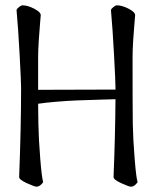

<svg xmlns="http://www.w3.org/2000/svg" viewBox="-20 -684 586 720"><path d="M42 -647Q43.5 -651.4 51.5 -657.7Q59.6 -664.1 64 -664.1Q83.5 -664.1 108.2 -651.4Q132.8 -638.7 132.8 -627Q132.8 -625.5 130.4 -598.6Q127.9 -571.8 125.5 -533.9Q123 -496.1 123 -467.8V-347.2L413.1 -348.1V-354Q413.1 -377 407.7 -477.3Q402.3 -577.6 396 -647Q397.5 -651.4 405.5 -657.7Q413.6 -664.1 418 -664.1Q437.5 -664.1 462.2 -651.4Q486.8 -638.7 486.8 -627Q486.8 -625.5 484.4 -598.6Q481.9 -571.8 479.5 -533.9Q477.1 -496.1 477.1 -467.8Q477.1 -277.8 478 -217.8Q479 -162.6 484.9 -89.4Q490.7 -16.1 496.1 -1Q484.4 16.1 471.2 16.1Q463.4 16.1 434.6 2.9Q405.8 -10.3 405.8 -20Q412.1 -174.3 413.1 -312Q398.9 -311.5 349.1 -310.1Q299.3 -308.6 267.8 -307.4Q236.3 -306.2 193.8 -302.7Q151.4 -299.3 123 -294.9Q123 -279.8 123.5 -254.2Q124 -228.5 124 -217.8Q125 -162.6 130.9 -89.4Q136.7 -16.1 142.1 -1Q129.9 16.1 117.2 16.1Q109.4 16.1 80.6 2.9Q51.8 -10.3 51.8 -20Q59.1 -207.5 59.1 -354Q59.1 -377 53.7 -477.3Q48.3 -577.6 42 -647Z"/></svg>

Font: Crimson
Style: Roman
Weight: 400
Version: Version 0.8